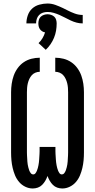

<svg xmlns="http://www.w3.org/2000/svg" viewBox="-20 -1063 540 1091"><path d="M166 8Q144 8 123.5 -2Q103 -12 88.5 -29Q74 -46 65.5 -66.5Q57 -87 52 -108.5Q47 -130 45 -152Q43 -174 43 -196V-539Q43 -563 46.5 -587Q50 -611 58 -633.5Q66 -656 80.5 -676Q95 -696 115 -709.5Q135 -723 158.5 -729Q182 -735 206 -735V-655Q193 -655 181 -650Q169 -645 160.5 -635.5Q152 -626 146.5 -614Q141 -602 138 -589.5Q135 -577 134 -564Q133 -551 133 -539V-196Q133 -188 133.5 -179.5Q134 -171 134.5 -162.5Q135 -154 135.5 -145Q136 -136 137.5 -128Q139 -120 141 -111.5Q143 -103 146 -95Q149 -87 154.5 -79.5Q160 -72 169 -72Q177 -72 182 -79Q187 -86 190 -93.5Q193 -101 195 -108.5Q197 -116 198.5 -124Q200 -132 201 -140Q202 -148 202.5 -156Q203 -164 203.5 -172Q204 -180 204.5 -188Q205 -196 205 -204Q205 -212 205 -221V-228H295V-221Q295 -212 295 -204Q295 -196 295.5 -188Q296 -180 296.5 -172Q297 -164 297.5 -156Q298 -148 299 -140Q300 -132 301.5 -124Q303 -116 305 -108.5Q307 -101 310 -93.5Q313 -86 318 -79Q323 -72 331 -72Q340 -72 345.5 -79.5Q351 -87 354 -95Q357 -103 359 -111.5Q361 -120 362.5 -128Q364 -136 364.5 -145Q365 -154 365.5 -162.5Q366 -171 366.5 -179.5Q367 -188 367 -196V-539Q367 -551 366 -564Q365 -577 362 -589.5Q359 -602 353.5 -614Q348 -626 339.5 -635.5Q331 -645 319 -650Q307 -655 294 -655V-735Q318 -735 341.5 -729Q365 -723 385 -709.5Q405 -696 419.5 -676Q434 -656 442 -633.5Q450 -611 453.5 -587Q457 -563 457 -539V-196Q457 -174 455 -152Q453 -130 448 -108.5Q443 -87 434.5 -66.5Q426 -46 411.5 -29Q397 -12 376.5 -2Q356 8 334 8Q319 8 305 3Q291 -2 280.5 -12.5Q270 -23 262.5 -36Q255 -49 250 -63Q245 -49 237.5 -36Q230 -23 219.5 -12.5Q209 -2 195 3Q181 8 166 8ZM130 -930Q130 -953 138 -976Q146 -999 163 -1014.5Q180 -1030 203.5 -1036.5Q227 -1043 250 -1043Q273 -1043 295 -1035Q317 -1027 338 -1017L362 -1005Q383 -994 405 -986Q427 -978 450 -978V-930Q432 -930 415 -934.5Q398 -939 382 -946.5Q366 -954 350 -962.5Q334 -971 318 -978Q302 -985 285 -990Q268 -995 250 -995Q237 -995 224 -991Q211 -987 202 -977.5Q193 -968 189 -955.5Q185 -943 185 -930ZM240 -780 199 -818Q212 -830 221.5 -846Q231 -862 236 -879Q228 -880 220 -885Q212 -890 207 -897Q202 -904 200 -912.5Q198 -921 198 -930Q198 -940 201 -950.5Q204 -961 211.5 -968Q219 -975 229.5 -978.5Q240 -982 250 -982Q260 -982 270.5 -978.5Q281 -975 288.5 -968Q296 -961 299 -950.5Q302 -940 302 -930Q302 -909 298.5 -888.5Q295 -868 287 -848.5Q279 -829 267 -811.5Q255 -794 240 -780Z"/></svg>

Font: Iosevka Term Medium
Style: Regular
Weight: 500
Monospace: yes
Designer: Belleve Invis
Foundry: Belleve Invis
Version: Version 26.3.1